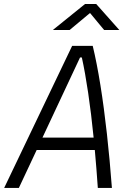

<svg xmlns="http://www.w3.org/2000/svg" viewBox="-36 -918 642 938"><path d="M-15.6 0 316.4 -693.8H417Q437 -611.3 454.6 -501.7Q472.2 -392.1 486.3 -264.4Q500.5 -136.7 510.7 0H441.9Q435.5 -93.8 427.2 -185.1H143.1L56.2 0ZM171.4 -245.6H421.4Q409.7 -363.3 394.8 -463.9Q379.9 -564.5 363.8 -637.2H355ZM222.2 -771.5 379.4 -898.4H434.1L546.9 -771.5H472.7L403.8 -854.5L304.2 -771.5Z"/></svg>

Font: Cascadia Mono Light
Style: Italic
Weight: 300
Italic angle: -10°
Monospace: yes
Designer: Aaron Bell
Foundry: Saja Typeworks
Version: Version 2404.023; ttfautohint (v1.8.4)